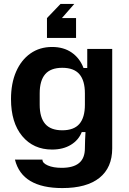

<svg xmlns="http://www.w3.org/2000/svg" viewBox="-20 -783 657 977"><path d="M297 174Q195 174 134.5 138Q74 102 56 29H196V30Q196 47 223.5 59Q251 71 294 71Q353 71 382.5 46.5Q412 22 412 -29Q412 -52 413 -71Q414 -90 415 -111H396Q380 -70 340.5 -46Q301 -22 245 -22Q150 -22 93 -90.5Q36 -159 36 -279Q36 -359 62 -418.5Q88 -478 135 -511Q182 -544 245 -544Q304 -544 345 -515.5Q386 -487 405 -437H424V-534H551V-28Q551 70 486 122Q421 174 297 174ZM297 -120Q356 -120 384 -152.5Q412 -185 412 -250V-308Q412 -373 384 -405.5Q356 -438 297 -438Q238 -438 210 -405.5Q182 -373 182 -308V-250Q182 -185 210 -152.5Q238 -120 297 -120ZM358 -763 295 -691H367V-590H219V-691L288 -763Z"/></svg>

Font: Mozilla Text ExtraLight
Style: Regular
Weight: 200
Designer: Studio DRAMA
Foundry: Studio DRAMA
Version: Version 1.000